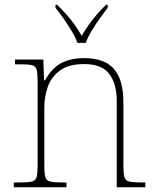

<svg xmlns="http://www.w3.org/2000/svg" viewBox="-20 -786 657 806"><path d="M38 0V-20H61Q98 -20 114 -24Q130 -28 134 -43.5Q138 -59 138 -94V-442Q138 -477 134 -492.5Q130 -508 115.5 -512Q101 -516 71 -516H43V-536H162L165 -449H169Q199 -502 238.5 -522Q278 -542 333 -542Q419 -542 458.5 -496.5Q498 -451 498 -357V-94Q498 -59 502 -43.5Q506 -28 522.5 -24Q539 -20 575 -20H590V0H470V-365Q470 -432 439.5 -474.5Q409 -517 333 -517Q268 -517 231.5 -490Q195 -463 180.5 -421Q166 -379 166 -334V-94Q166 -59 170 -43.5Q174 -28 190.5 -24Q207 -20 243 -20H259V0ZM305 -606Q297 -629 281 -655.5Q265 -682 247 -708Q229 -734 213 -753V-766H220Q245 -741 262.5 -721Q280 -701 294 -681Q308 -661 323 -636Q338 -661 352 -681Q366 -701 383 -721Q400 -741 425 -766H432V-753Q417 -734 398.5 -708Q380 -682 364 -655.5Q348 -629 340 -606Z"/></svg>

Font: Noto Serif Hebrew Thin
Style: Regular
Weight: 250
Version: Version 2.003